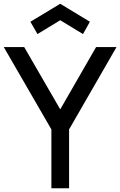

<svg xmlns="http://www.w3.org/2000/svg" viewBox="-20 -1000 639 1020"><path d="M179 -819 141.5 -884.5 300 -980 457.5 -884.5 421 -819 300 -892.5ZM599 -750 347 -312.5V0H253V-312.5L0 -750H108.5L300 -419L490.5 -750Z"/></svg>

Font: Russisch Sans Medium
Style: Regular
Weight: 500
Width: 4
Designer: Michael Sharanda (font) & Cristiano Sobral (main changes)
Foundry: Michael Sharanda
Version: Version 2.00;September 8, 2020;FontCreator 13.0.0.2681 64-bi